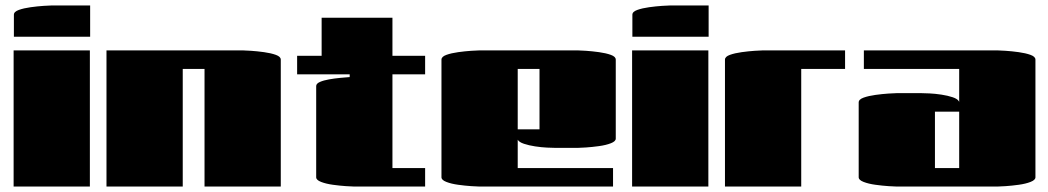

<svg xmlns="http://www.w3.org/2000/svg" viewBox="-20 -685 3849 705"><path d="M311 -550H31V-631Q31 -642 49 -648.5Q67 -655 92.5 -658.5Q118 -662 140.5 -663.5Q163 -665 171 -665H311ZM30 -500H310V0H30Z M651 0H371V-500H871Q879 -500 901.5 -498.5Q924 -497 949.5 -493.5Q975 -490 993 -483.5Q1011 -477 1011 -466V0H731V-432H651Z M1071 -412V-480H1161V-620H1421V-480H1541V-412H1421V-68H1541V0H1281Q1273 0 1250.5 -1.5Q1228 -3 1202.5 -6.5Q1177 -10 1159 -17Q1141 -24 1141 -34V-369Q1141 -378 1154.5 -384Q1168 -390 1188 -393.5Q1208 -397 1228.5 -399Q1249 -401 1264 -402V-412Z M2231 -68V0H1741Q1733 0 1710.5 -1.5Q1688 -3 1662.5 -6.5Q1637 -10 1619 -17Q1601 -24 1601 -34V-466Q1601 -477 1619 -483.5Q1637 -490 1662.5 -493.5Q1688 -497 1710.5 -498.5Q1733 -500 1741 -500H2101Q2109 -500 2131.5 -498.5Q2154 -497 2179.5 -493.5Q2205 -490 2223 -483.5Q2241 -477 2241 -466V-176Q2241 -166 2223 -159Q2205 -152 2179.5 -148.5Q2154 -145 2131.5 -143.5Q2109 -142 2101 -142H2020Q2010 -142 1989 -143Q1968 -144 1945 -147.5Q1922 -151 1904 -157Q1886 -163 1881 -172V-68ZM1881 -210H1961V-432H1881Z M2582 -550H2302V-631Q2302 -642 2320 -648.5Q2338 -655 2363.5 -658.5Q2389 -662 2411.5 -663.5Q2434 -665 2442 -665H2582ZM2301 -500H2581V0H2301Z M2922 0H2642V-466Q2642 -477 2660 -483.5Q2678 -490 2703.5 -493.5Q2729 -497 2751.5 -498.5Q2774 -500 2782 -500H3083V-432H2922Z M3152 -432V-500H3642Q3650 -500 3672.5 -498.5Q3695 -497 3720.5 -493.5Q3746 -490 3764 -483.5Q3782 -477 3782 -466V-34Q3782 -24 3764 -17Q3746 -10 3720.5 -6.5Q3695 -3 3672.5 -1.5Q3650 0 3642 0H3273Q3265 0 3242.5 -1.5Q3220 -3 3194.5 -6.5Q3169 -10 3151 -17Q3133 -24 3133 -34V-309Q3133 -320 3151 -326.5Q3169 -333 3194.5 -336.5Q3220 -340 3242.5 -341.5Q3265 -343 3273 -343H3362Q3373 -343 3393.5 -342Q3414 -341 3437 -337.5Q3460 -334 3478 -328Q3496 -322 3501 -313Q3502 -312 3502 -309V-432ZM3502 -275H3413V-68H3502Z"/></svg>

Font: Gajraj One
Style: Regular
Weight: 400
Designer: Saurabh Sharma
Foundry: Saurabh Sharma
Version: Version 1.000